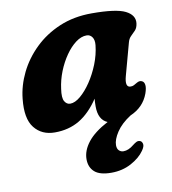

<svg xmlns="http://www.w3.org/2000/svg" viewBox="-81 -552 767 857"><g transform="rotate(-10 303.0 -124.0)"><path d="M493.5 -181Q479.5 -130.5 506.5 -130.5Q515.5 -130.5 521.5 -133.8Q527.5 -137 536 -142Q550.5 -151 562 -144Q570.5 -139.5 572.2 -125.8Q574 -112 565.5 -88Q544 -29.5 483.5 -3.5Q440 24.5 418.2 57.8Q396.5 91 396.5 116Q396.5 132.5 405 140.5Q413.5 148.5 425 148.5Q448 148.5 472 128.5Q481.5 121 489.2 117.2Q497 113.5 505.5 116.5Q513.5 119 516.5 130.5Q519.5 142 506 161Q486 190 445.8 211.8Q405.5 233.5 355.5 233.5Q303 233.5 279.5 212.5Q256 191.5 256 155Q256 116 285.5 78.2Q315 40.5 377.5 7.5Q337 -9.5 337 -70Q337 -88.5 338.5 -105Q298.5 -45 250 -16.2Q201.5 12.5 138.5 12.5Q79 12.5 45.8 -29.5Q12.5 -71.5 22 -160Q28 -219.5 56 -276.8Q84 -334 131.8 -380.5Q179.5 -427 245 -454.8Q310.5 -482.5 391.5 -482.5Q502 -482.5 543.5 -461.8Q585 -441 581 -404.5Q578.5 -384.5 568.8 -373.8Q559 -363 548.2 -353Q537.5 -343 533 -326ZM199 -174Q193 -134 202.5 -118Q212 -102 228 -102Q249.5 -102 274.5 -123Q299.5 -144 322.8 -178.5Q346 -213 362.8 -255Q379.5 -297 384 -339.5Q386.5 -363 377.2 -376.2Q368 -389.5 352 -389.5Q327.5 -389.5 302.8 -371Q278 -352.5 256.2 -321.2Q234.5 -290 219.2 -251.8Q204 -213.5 199 -174Z"/></g></svg>

Font: Fraunces 9pt S100
Style: Bold Italic
Weight: 700
Italic angle: -16°
Version: Version 1.000; ttfautohint (v1.8.3)